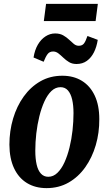

<svg xmlns="http://www.w3.org/2000/svg" viewBox="-20 -957 561 990"><path d="M301.5 -566.5Q359.5 -566.5 402.2 -540.2Q445 -514 468.5 -464Q492 -414 492 -343Q492.5 -272.5 473.8 -208.5Q455 -144.5 419.5 -94.5Q384 -44.5 333.8 -15.8Q283.5 13 220 13Q162 13 119 -13.2Q76 -39.5 52.5 -89.5Q29 -139.5 28.5 -211Q28.5 -281.5 47.5 -345.5Q66.5 -409.5 102.2 -459.2Q138 -509 188.2 -537.8Q238.5 -566.5 301.5 -566.5ZM292 -507.5Q266 -507.5 245.2 -487.8Q224.5 -468 209 -434Q193.5 -400 183 -357.5Q172.5 -315 167.2 -269.2Q162 -223.5 162 -180Q162 -138.5 169 -108.2Q176 -78 191 -61.8Q206 -45.5 229 -45.5Q255 -45.5 276 -65.8Q297 -86 312.5 -120Q328 -154 338.5 -196.8Q349 -239.5 354 -285Q359 -330.5 359 -373.5Q359 -414 352 -444Q345 -474 330.2 -490.8Q315.5 -507.5 292 -507.5ZM153 -660.5Q159 -699 175.2 -726.8Q191.5 -754.5 214.8 -769.5Q238 -784.5 264 -784.5Q288.5 -784.5 305.5 -775Q322.5 -765.5 335.8 -752.8Q349 -740 360.8 -730.5Q372.5 -721 386 -721Q403.5 -721 412.5 -732.2Q421.5 -743.5 431 -771.5L484 -751.5Q478.5 -715.5 464.5 -687.5Q450.5 -659.5 428 -643.2Q405.5 -627 374.5 -627Q352 -627 336 -636.8Q320 -646.5 306.8 -659.2Q293.5 -672 281 -681.8Q268.5 -691.5 254 -691.5Q235.5 -691.5 225.5 -678.2Q215.5 -665 205 -638.5ZM217.5 -937H484.5L473 -848.5H206Z"/></svg>

Font: Merriweather 24pt SemiCondensed
Style: Bold Italic
Weight: 700
Width: 4
Italic angle: -7.8°
Designer: Eben Sorkin
Foundry: Eben Sorkin
Version: Version 2.101